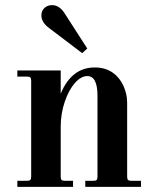

<svg xmlns="http://www.w3.org/2000/svg" viewBox="-20 -732 614 752"><path d="M47.9 0V-23.9H85.9Q95.2 -23.9 98.6 -27.3Q102.1 -30.8 102.1 -40V-416Q102.1 -425.3 98.6 -428.7Q95.2 -432.1 85.9 -432.1H47.9V-456.1H217.8V-365.2Q260.3 -467.8 351.1 -467.8Q394 -467.8 423.8 -445.8Q448.7 -427.7 463.4 -395.8Q478 -363.8 478 -330.1V-40Q478 -30.8 481.4 -27.3Q484.9 -23.9 494.1 -23.9H532.2V0H314V-23.9H346.2Q355.5 -23.9 358.6 -27.3Q361.8 -30.8 361.8 -40V-356.9Q361.8 -434.1 321.8 -434.1Q297.9 -434.1 273.9 -407.5Q250 -380.9 233.9 -334.2Q217.8 -287.6 217.8 -235.8V-40Q217.8 -30.8 221.2 -27.3Q224.6 -23.9 233.9 -23.9H266.1V0ZM301.8 -523.9 169.9 -624Q142.1 -645.5 142.1 -671.9Q142.1 -689.5 154.1 -700.7Q166 -711.9 184.1 -711.9Q212.4 -711.9 232.9 -680.2L321.8 -542Z"/></svg>

Font: Flanker Steampunk
Style: Bold
Weight: 700
Designer: Alexey Kryukov, Leonardo Di Lena
Foundry: Alexey Kryukov, Leonardo Di Lena
Version: 1.210